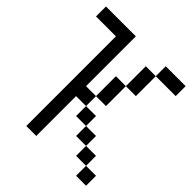

<svg xmlns="http://www.w3.org/2000/svg" viewBox="-176 -739 852 852"><g transform="rotate(45 250.0 -312.5)"><path d="M500 0V-62.5H437.5V0ZM500 -562.5V-625H375V-562.5H312.5Q312.5 -562.5 312.5 -437.5H250Q250 -437.5 250 -312.5H187.5V-625H0V-562.5H125V0H187.5Q187.5 0 187.5 -250H250V-187.5H312.5V-125H375V-62.5H437.5V-125H375V-187.5H312.5V-250H250V-312.5H312.5Q312.5 -312.5 312.5 -437.5H375Q375 -437.5 375 -562.5Z"/></g></svg>

Font: UnifontExMono
Style: Regular
Weight: 500
Version: Version 15.0.06